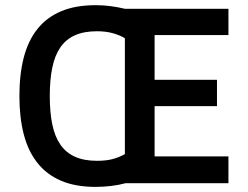

<svg xmlns="http://www.w3.org/2000/svg" viewBox="-20 -710 960 744"><path d="M465.8 0Q441.9 6.8 411.4 10.5Q380.9 14.2 350.1 14.2Q272 14.2 216.3 -9.8Q160.6 -33.7 124.8 -79.1Q88.9 -124.5 72 -189.7Q55.2 -254.9 55.2 -337.9Q55.2 -421.4 72 -486.8Q88.9 -552.2 124.8 -597.4Q160.6 -642.6 216.6 -666.3Q272.5 -689.9 350.1 -689.9Q380.4 -689.9 408.2 -686.3Q436 -682.6 464.8 -675.8H865.2V-574.2H579.1V-400.9H820.8V-298.8H579.1V-104H865.2V0ZM463.9 -562Q445.3 -573.2 418 -581.1Q390.6 -588.9 356 -588.9Q305.2 -588.9 270.3 -573.2Q235.4 -557.6 213.9 -526.4Q192.4 -495.1 182.6 -448Q172.9 -400.9 172.9 -337.9Q172.9 -274.9 182.6 -227.8Q192.4 -180.7 214.1 -149.4Q235.8 -118.2 270.8 -102.5Q305.7 -86.9 356 -86.9Q390.6 -86.9 415.3 -93.3Q439.9 -99.6 463.9 -112.8Z"/></svg>

Font: Clear Sans Medium
Style: Regular
Weight: 500
Foundry: Intel Corporation
Version: Version 1.00